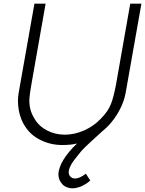

<svg xmlns="http://www.w3.org/2000/svg" viewBox="-20 -770 786 1040"><path d="M746 -750 660.5 -266.5Q652.5 -220.5 626.5 -172Q601.5 -125 565.5 -87.5Q547.5 -69.5 533.5 -58.5L476 -6Q431 35 419 50Q396 78 381.8 96.8Q367.5 115.5 359.5 133.5Q357 139 355.2 144.2Q353.5 149.5 353 154Q350 172.5 358.5 183.5Q369.5 197 386.5 197Q411 197 445 171L469 207.5Q459.5 217 446.2 225.2Q433 233.5 415.5 241.5Q391.5 250 374 250Q354 250 337.5 242.2Q321 234.5 312.5 221Q291.5 194.5 298 157.5Q302 138.5 311.5 117.5Q332 75.5 373 31.5L397 7.5Q363 15.5 317.5 15.5Q254 15.5 199.5 -11.5Q145.5 -38 114.5 -87.5Q92 -121 82 -171.5Q73 -221.5 81 -266.5L166.5 -750H227L150 -312.5Q141.5 -265 139.5 -238.5Q137.5 -211.5 143.2 -183.8Q149 -156 167.5 -126Q191.5 -85.5 235.5 -63Q279.5 -40.5 331 -40.5Q357 -40.5 383.2 -46.2Q409.5 -52 434.5 -63Q459.5 -74 482.5 -89.8Q505.5 -105.5 525 -126Q565.5 -166.5 580.5 -205.5Q588.5 -225.5 595.2 -252Q602 -278.5 608.5 -312.5L685.5 -750Z"/></svg>

Font: Russisch Sans Light
Style: Italic
Weight: 300
Italic angle: -10°
Designer: Michael Sharanda (font) & Cristiano Sobral (main changes)
Foundry: Michael Sharanda
Version: Version 2.00;September 8, 2020;FontCreator 13.0.0.2681 64-bi